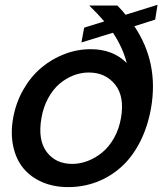

<svg xmlns="http://www.w3.org/2000/svg" viewBox="-20 -763 676 792"><path d="M327.1 -648.9 410.2 -674.8Q380.4 -709 348.1 -740.2H463.9Q486.8 -717.3 498 -702.1L629.9 -743.2L620.1 -682.1L534.2 -654.8Q635.7 -503.9 603 -316.9Q588.9 -237.8 556.4 -175.3Q523.9 -112.8 478.5 -72.8Q433.1 -32.7 377.9 -12Q322.8 8.8 261.2 8.8Q202.1 8.8 154.8 -11.5Q107.4 -31.7 76.9 -68.4Q46.4 -105 34.7 -158.7Q22.9 -212.4 34.2 -275.9Q45.4 -339.4 76.2 -393.1Q106.9 -446.8 149.9 -483.2Q192.9 -519.5 245.6 -539.8Q298.3 -560.1 354 -560.1Q445.8 -560.1 502.9 -502.9Q486.3 -567.4 445.8 -627.9L315.9 -587.9ZM150.9 -275.9Q135.3 -186 172.4 -136.5Q209.5 -86.9 277.8 -86.9Q310.1 -86.9 342 -99.1Q374 -111.3 401.9 -134.3Q429.7 -157.2 450.4 -193.8Q471.2 -230.5 479 -275.9Q494.6 -364.7 454.8 -414.3Q415 -463.9 346.2 -463.9Q314 -463.9 283 -451.9Q252 -439.9 225.1 -417Q198.2 -394 178.5 -357.7Q158.7 -321.3 150.9 -275.9Z"/></svg>

Font: Poppins Medium
Style: Italic
Weight: 500
Italic angle: -10°
Designer: Ninad Kale (Devanagari), Jonny Pinhorn (Latin)
Foundry: Indian Type Foundry
Version: Version 3.200;PS 1.000;hotconv 16.6.54;makeotf.lib2.5.65590